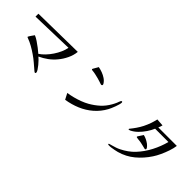

<svg xmlns="http://www.w3.org/2000/svg" viewBox="143 -1711 2713 2713"><g transform="rotate(45 1500.0 -354.5)"><path d="M877 -613Q870 -540 836 -469Q802 -398 755 -342Q710 -287 652.5 -245Q595 -203 530 -173Q543 -163 566 -139.5Q589 -116 613 -87Q637 -58 653.5 -32Q670 -6 670 10Q670 15 666.5 19.5Q663 24 657 24Q651 24 644 18.5Q637 13 632 9Q587 -29 542.5 -67.5Q498 -106 449 -139Q400 -173 347 -203Q294 -233 238 -253Q234 -255 229.5 -257Q225 -259 225 -263Q225 -267 232.5 -279Q240 -291 250 -306Q260 -321 269.5 -333.5Q279 -346 282 -351Q317 -337 357 -310Q397 -283 435.5 -253.5Q474 -224 502 -199Q543 -226 582.5 -267.5Q622 -309 655.5 -359Q689 -409 712 -461Q735 -513 743 -561L102 -543V-601Z M1824 -546Q1824 -530 1816.5 -503Q1809 -476 1798 -446Q1787 -416 1775.5 -390Q1764 -364 1756 -349Q1702 -250 1620.5 -179.5Q1539 -109 1439 -67Q1339 -25 1229 -8L1182 -98Q1233 -105 1290 -119.5Q1347 -134 1402.5 -155Q1458 -176 1502 -201Q1579 -245 1640 -300.5Q1701 -356 1745 -434Q1754 -450 1762 -466Q1770 -482 1777 -498Q1782 -512 1787 -525Q1792 -538 1798 -550Q1803 -560 1812 -560Q1824 -560 1824 -546ZM1457 -534Q1457 -527 1451.5 -522.5Q1446 -518 1439 -518Q1434 -518 1428 -520Q1418 -523 1408.5 -526.5Q1399 -530 1389 -533Q1370 -540 1339 -548Q1308 -556 1281 -562Q1254 -568 1246 -569Q1233 -571 1222.5 -572Q1212 -573 1204 -574Q1191 -577 1191 -585Q1191 -587 1197.5 -598.5Q1204 -610 1213 -625.5Q1222 -641 1229.5 -654Q1237 -667 1239 -671Q1278 -664 1318.5 -649Q1359 -634 1394.5 -610Q1430 -586 1451 -552Q1453 -548 1455 -543.5Q1457 -539 1457 -534Z M2532 -325Q2532 -319 2525.5 -315Q2519 -311 2510 -313Q2486 -319 2465.5 -324Q2445 -329 2426 -333Q2408 -337 2391.5 -339.5Q2375 -342 2358 -343Q2355 -344 2346 -345Q2337 -346 2329 -347Q2314 -349 2314 -358Q2314 -360 2321 -371Q2328 -382 2338 -397Q2348 -412 2356.5 -425Q2365 -438 2367 -442Q2387 -438 2411.5 -428Q2436 -418 2457 -405Q2488 -388 2511 -363Q2532 -342 2532 -325ZM2806 -663Q2799 -610 2778 -547.5Q2757 -485 2729.5 -425.5Q2702 -366 2672 -321Q2600 -211 2502.5 -130Q2405 -49 2277 -13Q2251 -6 2223.5 -1Q2196 4 2164 9Q2155 10 2144 10.5Q2133 11 2123 11Q2119 11 2110.5 9.5Q2102 8 2102 2Q2102 -3 2106 -5.5Q2110 -8 2114 -9Q2134 -16 2157 -21Q2185 -28 2217.5 -39.5Q2250 -51 2275 -64Q2324 -88 2372.5 -122.5Q2421 -157 2458 -197Q2540 -285 2596.5 -394Q2653 -503 2683 -618H2417Q2396 -568 2360.5 -515Q2325 -462 2280 -418Q2235 -374 2184 -350Q2172 -345 2164 -345Q2163 -345 2159.5 -346.5Q2156 -348 2156 -350Q2156 -355 2158.5 -358.5Q2161 -362 2163 -364Q2192 -399 2222 -442.5Q2252 -486 2276 -533Q2302 -586 2320 -637Q2324 -648 2329.5 -667Q2335 -686 2340.5 -705Q2346 -724 2347 -733L2458 -725Q2456 -713 2449.5 -696Q2443 -679 2436 -663Q2448 -663 2479.5 -663Q2511 -663 2552.5 -663Q2594 -663 2638.5 -663Q2683 -663 2721 -663Q2759 -663 2782.5 -663Q2806 -663 2806 -663Z"/></g></svg>

Font: Kaisei Opti
Style: Regular
Weight: 400
Designer: Font-Kai, 金井和夫
Foundry: KAZUO KANAI
Version: Version 5.003